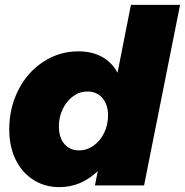

<svg xmlns="http://www.w3.org/2000/svg" viewBox="-20 -762 760 789"><path d="M18 -230Q18 -319 55.5 -392.5Q93 -466 158.5 -508.5Q224 -551 302 -551Q358 -551 399 -528.5Q440 -506 463 -463L518 -742H720L572 0H370L382 -59Q313 7 224 7Q164 7 117 -23Q70 -53 44 -106.5Q18 -160 18 -230ZM424 -288Q424 -332 401 -359Q378 -386 339 -386Q307 -386 280.5 -366.5Q254 -347 238 -314.5Q222 -282 222 -243Q222 -197 244.5 -170.5Q267 -144 305 -144Q337 -144 364.5 -163.5Q392 -183 408 -216Q424 -249 424 -288Z"/></svg>

Font: TypoPRO Montserrat
Style: Italic
Weight: 800
Italic angle: -11.3°
Designer: Julieta Ulanovsky
Foundry: Julieta Ulanovsky
Version: Version 6.001